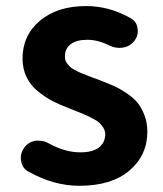

<svg xmlns="http://www.w3.org/2000/svg" viewBox="-20 -594 534 628"><path d="M239.3 13.7Q155.3 13.7 72.3 -33.2Q52.7 -43.9 48.8 -68.4Q47.9 -73.2 47.9 -77.1Q47.9 -95.7 59.6 -111.3Q73.2 -129.9 96.7 -133.8Q102.5 -133.8 107.4 -133.8Q125 -133.8 139.6 -125Q192.4 -95.7 243.2 -95.7Q283.2 -95.7 303.7 -111.8Q324.2 -127.9 324.2 -155.3Q324.2 -166 317.9 -176.3Q311.5 -186.5 303.7 -193.4Q295.9 -200.2 279.3 -208.5Q262.7 -216.8 252 -221.2Q241.2 -225.6 219.7 -234.4Q210.9 -237.3 207 -239.3Q175.8 -251 152.3 -263.2Q128.9 -275.4 104.5 -294.9Q80.1 -314.5 66.9 -341.8Q53.7 -369.1 53.7 -402.3Q53.7 -478.5 110.8 -526.4Q168 -574.2 261.7 -574.2Q336.9 -574.2 406.2 -535.2Q426.8 -524.4 429.7 -502Q430.7 -497.1 430.7 -492.2Q430.7 -474.6 419.9 -460.9Q406.2 -442.4 382.8 -438.5Q377 -437.5 370.1 -437.5Q354.5 -437.5 339.8 -444.3Q300.8 -463.9 265.6 -463.9Q229.5 -463.9 210.9 -449.2Q192.4 -434.6 192.4 -410.2Q192.4 -403.3 193.8 -397.5Q195.3 -391.6 199.7 -386.2Q204.1 -380.9 208 -376.5Q211.9 -372.1 220.2 -367.7Q228.5 -363.3 233.9 -360.4Q239.3 -357.4 250.5 -353Q261.7 -348.6 267.6 -346.2Q273.4 -343.8 286.6 -338.9Q299.8 -334 305.7 -332Q333 -321.3 351.1 -313.5Q369.1 -305.7 392.1 -290.5Q415 -275.4 428.7 -259.3Q442.4 -243.2 452.1 -218.3Q461.9 -193.4 461.9 -163.1Q461.9 -85.9 403.3 -36.1Q344.7 13.7 239.3 13.7Z"/></svg>

Font: Gen Jyuu GothicX Bold
Style: Bold
Weight: 700
Designer: Ryoko NISHIZUKA (kana &amp; ideographs); Paul D. Hunt (Latin, Greek &amp; Cyrillic); Wenlong ZHANG (bopomofo); Sandoll C
Version: Version 1.058.20140828